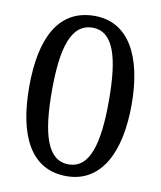

<svg xmlns="http://www.w3.org/2000/svg" viewBox="-83 -790 724 866"><g transform="rotate(10 279.5 -357.0)"><path d="M280 10C437 10 514 -137 514 -358C514 -580 437 -724 281 -724C115 -724 45 -580 45 -359C45 -137 115 10 280 10ZM280 -44C183 -44 149 -160 149 -358C149 -556 183 -670 281 -670C377 -670 410 -556 410 -358C410 -160 377 -44 280 -44Z"/></g></svg>

Font: Noto Serif Balinese
Style: Regular
Weight: 400
Designer: Monotype Design Team
Foundry: Monotype Imaging Inc.
Version: Version 2.005